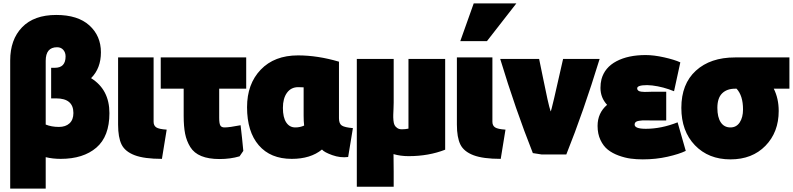

<svg xmlns="http://www.w3.org/2000/svg" viewBox="-20 -894 4666 1130"><path d="M249 31V216H40V-538Q40 -661 110 -733.5Q180 -806 311 -806Q438 -806 506 -744.5Q574 -683 574 -586Q574 -492 516 -434Q624 -367 624 -228Q624 -91 547 -25Q470 41 337 41Q290 41 249 31ZM249 -536V-161Q283 -147 327 -147Q366 -147 389 -168Q412 -189 412 -229Q412 -315 310 -315H281V-495H303Q366 -495 366 -562Q366 -585 352.5 -600.5Q339 -616 316 -616Q249 -616 249 -536Z M961 -131 933 41Q829 41 772.5 19.5Q716 -2 695.5 -43.5Q675 -85 675 -161V-556H884V-177Q884 -155 899.5 -144.5Q915 -134 961 -131Z M1412 -6 1390 26Q1336 42 1272 42Q1208 42 1165 24.5Q1122 7 1100 -28.5Q1078 -64 1069.5 -107Q1061 -150 1061 -212V-372H926V-556H1429V-372H1270V-200Q1270 -168 1276.5 -156Q1283 -144 1301 -144Q1330 -144 1396 -157Q1399 -132 1404.5 -81.5Q1410 -31 1412 -6Z M1875 -14Q1808 41 1697 41Q1572 41 1503 -39Q1434 -119 1434 -263Q1434 -400 1514.5 -484Q1595 -568 1734 -568Q1849 -568 1975 -531V-198Q1975 -166 1992 -155Q2009 -144 2057 -140L2029 30Q1983 36 1935.5 19Q1888 2 1875 -14ZM1767 -213V-380Q1760 -381 1735 -381Q1693 -381 1669 -348Q1645 -315 1645 -259Q1645 -203 1664.5 -173.5Q1684 -144 1718 -144Q1746 -144 1770 -155Q1767 -180 1767 -213Z M2385 25Q2337 25 2296 13Q2297 45 2297 115V205H2080V-547H2297V-290Q2297 -277 2296 -254.5Q2295 -232 2294.5 -218Q2294 -204 2295.5 -186Q2297 -168 2302 -158Q2307 -148 2318 -140.5Q2329 -133 2345 -133Q2365 -133 2384 -137V-547H2600V-13Q2503 25 2385 25Z M2955 -131 2927 41Q2823 41 2766.5 19.5Q2710 -2 2689.5 -43.5Q2669 -85 2669 -161V-556H2878V-177Q2878 -155 2893.5 -144.5Q2909 -134 2955 -131ZM2846 -652H2689L2768 -874H3019Z M3221 -238Q3225 -238 3294 -547H3509Q3414 -237 3313 15H3167Q3133 9 3116 7Q3014 -250 2924 -547H3153Q3160 -514 3175.5 -437.5Q3191 -361 3202 -311Q3213 -261 3221 -238Z M3781 -136Q3872 -136 3968 -174L4016 -6Q3977 13 3908.5 28.5Q3840 44 3763 44Q3726 44 3692 39.5Q3658 35 3621 21.5Q3584 8 3557.5 -13Q3531 -34 3514 -70Q3497 -106 3497 -153Q3497 -229 3553 -277Q3514 -319 3514 -377Q3514 -404 3520 -428Q3539 -497 3608 -533.5Q3677 -570 3780 -570Q3828 -570 3888.5 -556.5Q3949 -543 3984 -527L3947 -357Q3884 -383 3819 -391Q3797 -393 3789 -393Q3730 -393 3730 -374Q3730 -366 3736 -361Q3742 -356 3753.5 -354.5Q3765 -353 3774 -353Q3783 -353 3797 -353.5Q3811 -354 3814 -354H3901V-185H3812Q3809 -185 3790 -185.5Q3771 -186 3762.5 -185.5Q3754 -185 3740.5 -183Q3727 -181 3721 -175.5Q3715 -170 3715 -161Q3715 -136 3781 -136Z M4563 -241Q4563 -116 4485 -36Q4407 44 4279 44Q4150 44 4070 -39Q3990 -122 3990 -259Q3990 -400 4075.5 -478Q4161 -556 4306 -556H4626V-372H4534Q4563 -314 4563 -241ZM4353 -250Q4353 -331 4315 -372H4306Q4258 -372 4230 -344.5Q4202 -317 4202 -259Q4202 -204 4222 -174Q4242 -144 4279 -144Q4314 -144 4333.5 -173.5Q4353 -203 4353 -250Z"/></svg>

Font: Repo
Style: ExtraBlack
Weight: 1000
Designer: Stefan Peev
Foundry: Context Ltd
Version: Version 001.000